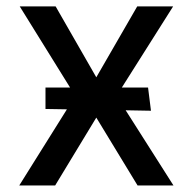

<svg xmlns="http://www.w3.org/2000/svg" viewBox="-20 -565 587 585"><path d="M40.1 -545.5 193.5 -298.3H118.6V-233L183.9 -231.9L38.7 0H148.1L273.4 -206.7L399.1 0H508.5L362.9 -229L440 -227.6L431.1 -298.3H351.2L507.5 -545.5H398.1L273.4 -329.5L149.5 -545.5Z"/></svg>

Font: Inter 465
Style: Regular
Weight: 400
Designer: Rasmus Andersson
Foundry: rsms
Version: Version 3.019;Glyphs 3.1.2 (3151)